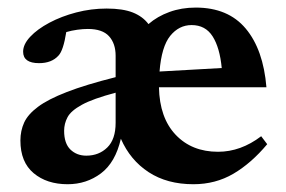

<svg xmlns="http://www.w3.org/2000/svg" viewBox="-20 -462 736 494"><path d="M206 -387.5Q193.5 -387.5 179 -385.5Q164.5 -383.5 150.5 -379.5Q143 -332 130.5 -319Q113 -299.5 80.5 -299.5Q39.5 -299.5 39.5 -329Q39.5 -348 57.8 -367.5Q76 -387 107 -403.5Q138 -420 176.2 -430Q214.5 -440 254.5 -440Q296 -440 321.8 -429.8Q347.5 -419.5 362 -400Q385 -420 416 -431.2Q447 -442.5 483.5 -442.5Q567 -442.5 612.2 -388.5Q657.5 -334.5 665.5 -237.5H389Q390.5 -159 432 -115.2Q473.5 -71.5 541 -71.5Q599.5 -71.5 652 -111.5L667.5 -91Q626.5 -42 580.5 -15Q534.5 12 477.5 12Q410 12 362.5 -19Q315 -50 291 -105Q277 -44 239.8 -16Q202.5 12 154 12Q100.5 12 66.5 -16.5Q32.5 -45 32.5 -100.5Q32.5 -125.5 42.2 -146.8Q52 -168 77.8 -187.2Q103.5 -206.5 151.8 -225.2Q200 -244 277.5 -263.5V-318.5Q277.5 -350 260.5 -368.8Q243.5 -387.5 206 -387.5ZM473 -397.5Q440.5 -397.5 418 -369.8Q395.5 -342 390.5 -278L550.5 -287Q545.5 -339.5 527 -368.5Q508.5 -397.5 473 -397.5ZM145 -125.5Q145 -93 161.2 -77.2Q177.5 -61.5 202 -61.5Q234.5 -61.5 256 -82.5Q277.5 -103.5 277.5 -146V-223.5Q219 -208 190.8 -192.5Q162.5 -177 153.8 -160.5Q145 -144 145 -125.5Z"/></svg>

Font: Newsreader Text SemiBold
Style: Regular
Weight: 600
Designer: Hugues Gentile
Foundry: Production Type
Version: Version 1.001